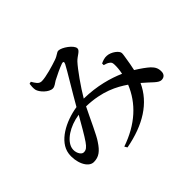

<svg xmlns="http://www.w3.org/2000/svg" viewBox="-173 -1018 1346 1346"><g transform="rotate(-45 500.0 -345.5)"><path d="M389 46 401 66C589 31 723 -52 785 -189C846 -138 874 -99 904 -99C934 -99 946 -120 946 -141C947 -174 935 -194 913 -216C891 -236 856 -261 817 -285C825 -319 830 -351 833 -370C836 -392 841 -412 841 -429C841 -453 793 -489 753 -491C732 -493 709 -485 691 -476V-460C709 -455 721 -451 731 -443C744 -434 746 -427 747 -410C748 -389 746 -359 739 -326C662 -360 556 -391 426 -393C468 -465 542 -569 578 -608C605 -637 644 -649 644 -673C644 -706 571 -757 538 -757C521 -757 510 -739 473 -727C433 -713 346 -687 305 -687C276 -687 264 -711 247 -739L231 -735C228 -717 227 -695 230 -678C237 -646 285 -596 323 -596C343 -596 360 -613 376 -622C408 -639 460 -664 492 -675C507 -680 514 -674 505 -656C486 -618 397 -474 348 -387C224 -368 94 -299 79 -196C68 -119 104 -28 162 -28C213 -28 245 -54 281 -109C307 -145 357 -259 399 -343C554 -339 648 -288 715 -242C662 -111 555 -11 389 46ZM321 -338C288 -280 244 -203 220 -169C198 -138 184 -126 160 -126C135 -126 113 -169 122 -207C136 -267 219 -323 321 -338Z"/></g></svg>

Font: GenKiMin2 TW SB
Style: Regular
Weight: 600
Version: Version 2.100;PS 2.1;hotconv 16.6.51;makeotf.lib2.5.65220 DE